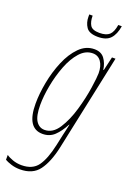

<svg xmlns="http://www.w3.org/2000/svg" viewBox="-195 -773 741 1076"><g transform="rotate(20 175.5 -234.5)"><path d="M126 -15Q94 -15 75 -44Q56 -73 56 -139Q56 -191 68 -255Q80 -319 102.5 -377.5Q125 -436 158.5 -473.5Q192 -511 235 -511Q267 -511 285 -485Q303 -459 303 -417Q303 -393 293.5 -328.5Q284 -264 263 -191.5Q242 -119 208.5 -67Q175 -15 126 -15ZM72 240Q148 240 185 190Q222 140 242 49L364 -526H343L324 -444H321Q316 -482 296 -509Q276 -536 236 -536Q185 -536 146 -496.5Q107 -457 81 -395Q55 -333 42 -264Q29 -195 29 -137Q29 10 123 10Q165 10 193.5 -17Q222 -44 246 -90H248Q244 -70 239.5 -52Q235 -34 233 -24L219 41Q200 129 169 172Q138 215 72 215Q44 215 19 206Q-6 197 -19 187V216Q-6 224 19 232Q44 240 72 240ZM229 -607Q279 -607 303 -633Q327 -659 335 -709H314Q307 -665 288 -648Q269 -631 229 -631Q187 -631 174 -652Q161 -673 161 -709H141V-695Q141 -660 159 -633.5Q177 -607 229 -607Z"/></g></svg>

Font: Noto Sans Display Condensed Thin
Style: Italic
Weight: 250
Width: 3
Italic angle: -12°
Designer: Monotype Design Team
Foundry: Monotype Imaging Inc.
Version: Version 1.900